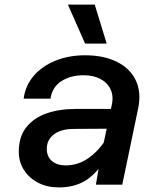

<svg xmlns="http://www.w3.org/2000/svg" viewBox="-20 -805 690 837"><path d="M398 0 418 -117 467 -346Q476 -386 462 -415.5Q448 -445 417.5 -461Q387 -477 345 -477Q288 -477 248 -451.5Q208 -426 200 -375H83Q91 -433 127.5 -475Q164 -517 222 -540.5Q280 -564 351 -564Q432 -564 489.5 -535.5Q547 -507 572 -454.5Q597 -402 582 -331L513 0ZM236 12Q186 12 147 -8Q108 -28 85 -63Q62 -98 62 -144Q62 -209 94.5 -250Q127 -291 182.5 -310.5Q238 -330 308 -330H477L459 -244L302 -243Q247 -243 215.5 -219.5Q184 -196 184 -156Q184 -122 206.5 -103Q229 -84 266 -84Q319 -84 363 -114Q407 -144 442 -197L439 -110Q401 -48 353 -18Q305 12 236 12ZM445 -615H351L276 -785H393Z"/></svg>

Font: Azeret Mono Thin Medium
Style: Italic
Weight: 500
Italic angle: -12°
Version: Version 1.002